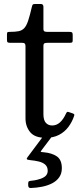

<svg xmlns="http://www.w3.org/2000/svg" viewBox="-20 -680 410 964"><path d="M352 -97.5Q354.5 -104 352.2 -106.5Q350 -109 344 -111L328 -116.5Q320 -119.5 317.2 -118Q314.5 -116.5 311 -109Q298 -80.5 280.8 -65.2Q263.5 -50 242 -50Q222 -50 210 -63.5Q198 -77 198 -107V-448.5Q198 -460 203 -462.5Q208 -465 218.5 -465H328.5Q337.5 -465 341.2 -466.8Q345 -468.5 345 -477.5V-503.5Q345 -514 341.8 -517Q338.5 -520 328.5 -520H217.5Q208 -520 203 -522.5Q198 -525 198 -535.5V-645.5Q198 -660 185 -660H158Q147 -660 144.5 -657Q142 -654 140 -645.5Q130 -602 121.5 -576.5Q113 -551 102 -539Q91 -527 74 -523.5Q57 -520 30 -520Q20.5 -520 17.8 -518.2Q15 -516.5 15 -507V-480Q15 -470 18.5 -467.5Q22 -465 32.5 -465H92Q101 -465 104.5 -461Q108 -457 108 -448V-86Q108 -45 131.5 -16.5Q155 12 209 12Q248 12 276.2 -2.8Q304.5 -17.5 323.2 -42.5Q342 -67.5 352 -97.5ZM121.5 249.5Q121.5 264.5 134 264Q163.5 263 191.2 257.5Q219 252 241.5 240.5Q264 229 277.2 210.2Q290.5 191.5 290.5 164.5Q290.5 122.5 265.5 105.2Q240.5 88 199.5 84.5Q186 83.5 184.8 82.2Q183.5 81 190 72.5L234.5 13.5Q238.5 8 240.2 5.8Q242 3.5 230.5 3.5H205Q199 3.5 197.5 4.2Q196 5 193.5 8.5L118 109.5Q113 116 115 119.2Q117 122.5 131.5 124Q154 126 174.2 130.8Q194.5 135.5 207 146.5Q219.5 157.5 219.5 177.5Q219.5 202 193.5 213.5Q167.5 225 137 227.5Q129.5 228 125.5 230.2Q121.5 232.5 121.5 241Z"/></svg>

Font: Besley
Style: Regular
Weight: 400
Designer: Owen Earl
Foundry: indestructible type*
Version: Version 4.000